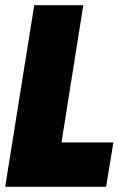

<svg xmlns="http://www.w3.org/2000/svg" viewBox="-32 -720 488 740"><path d="M-12 0 100 -700H289L205 -171H405L377 0Z"/></svg>

Font: Georama Semi Condensed Black
Style: Italic
Weight: 900
Width: 4
Italic angle: -9°
Designer: Jean-Baptiste Levee
Foundry: Production Type
Version: Version 1.000